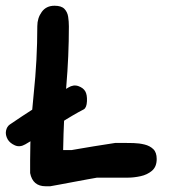

<svg xmlns="http://www.w3.org/2000/svg" viewBox="-46 -674 591 669"><path d="M42 -171Q23 -160 6 -167.5Q-11 -175 -19 -188Q-28 -204 -25 -218.5Q-22 -233 -12 -240Q35 -272 66.5 -292Q98 -312 126 -329Q154 -346 192 -369Q210 -380 227 -374Q244 -368 251 -356Q258 -344 257 -321.5Q256 -299 246 -293Q209 -274 162.5 -244Q116 -214 42 -171ZM113 -25Q68 -25 59 -71V-115Q59 -230 71.5 -347.5Q84 -465 84 -583Q84 -611 99.5 -632.5Q115 -654 144 -654Q168 -654 178.5 -643Q189 -632 191.5 -615.5Q194 -599 194 -582Q194 -479 185 -373.5Q176 -268 174 -151H203Q214 -153 235 -156.5Q256 -160 279.5 -164Q303 -168 324 -171Q345 -174 356 -176H386Q400 -176 419.5 -175.5Q439 -175 457.5 -170.5Q476 -166 488 -154.5Q500 -143 500 -120Q500 -93 483.5 -79Q467 -65 443.5 -60Q420 -55 400 -55H292Q281 -53 258.5 -49Q236 -45 210 -40Q184 -35 162 -31Q140 -27 129 -25Z"/></svg>

Font: Fuzzy Bubbles
Style: Bold
Weight: 700
Designer: Robert E. Leuschke
Foundry: Robert E. Leuschke
Version: Version 1.010; ttfautohint (v1.8.3)